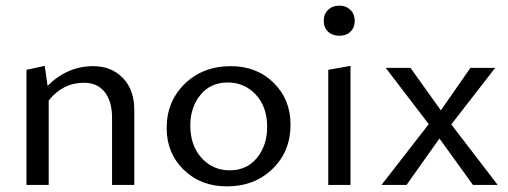

<svg xmlns="http://www.w3.org/2000/svg" viewBox="-20 -657 1806 682"><path d="M311 -422Q376 -422 416.5 -380Q457 -338 457 -266V0H378V-239Q378 -297 352 -330Q326 -363 278 -363Q203 -363 153 -300V0H74V-409L139 -423L149 -352Q219 -422 311 -422Z M786 5Q693 5 632.5 -54Q572 -113 572 -202Q572 -297 636.5 -359.5Q701 -422 800 -422Q892 -422 952 -363Q1012 -304 1012 -214Q1012 -119 948 -57Q884 5 786 5ZM796 -52Q857 -52 893 -96.5Q929 -141 929 -206Q929 -277 889 -320.5Q849 -364 789 -364Q728 -364 692 -320Q656 -276 656 -211Q656 -140 696 -96Q736 -52 796 -52Z M1186 -530Q1161 -530 1145.5 -544.5Q1130 -559 1130 -583Q1130 -607 1145.5 -622Q1161 -637 1186 -637Q1209 -637 1224.5 -622Q1240 -607 1240 -583Q1240 -559 1225 -544.5Q1210 -530 1186 -530ZM1146 0V-409L1225 -423V0Z M1748 0H1660L1541 -165L1424 0H1335L1503 -216L1350 -416H1438L1546 -265L1651 -416H1739L1583 -215Z"/></svg>

Font: EauTestInfant Medium
Style: Regular
Weight: 500
Designer: Christian Thalmann (Catharsis Fonts)
Version: Version 0.001;PS 000.001;hotconv 1.0.88;makeotf.lib2.5.64775